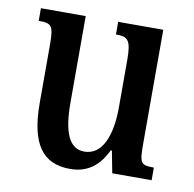

<svg xmlns="http://www.w3.org/2000/svg" viewBox="-63 -555 634 629"><g transform="rotate(10 254.0 -241.0)"><path d="M209 10C269 10 306 -22 330 -73H334L348 0H479V-42C435 -42 431 -47 431 -113V-492H281V-450C320 -450 332 -442 332 -374V-217C332 -122 305 -54 245 -54C193 -54 173 -110 173 -204V-492H24V-450C68 -450 74 -443 74 -377V-186C74 -49 118 10 209 10Z"/></g></svg>

Font: Noto Serif Armenian ExtraCondensed SemiBold
Style: Regular
Weight: 600
Width: 2
Designer: Monotype Design Team
Foundry: Monotype Imaging Inc.
Version: Version 2.008